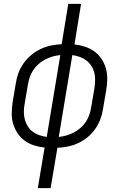

<svg xmlns="http://www.w3.org/2000/svg" viewBox="-20 -755 640 990"><path d="M175 215 210 6Q182 3 155.5 -5.5Q129 -14 107.5 -29.5Q86 -45 71 -67.5Q56 -90 48 -116Q40 -142 40.5 -170.5Q41 -199 45 -228L62 -328Q66 -355 76 -381Q86 -407 103 -430.5Q120 -454 142.5 -472.5Q165 -491 191 -503Q217 -515 244.5 -520.5Q272 -526 298 -527L332 -735H398L364 -526Q391 -523 417.5 -514.5Q444 -506 465.5 -490.5Q487 -475 502.5 -452.5Q518 -430 525.5 -404Q533 -378 533 -349.5Q533 -321 528 -292L511 -192Q507 -165 497 -139Q487 -113 470.5 -89.5Q454 -66 431.5 -47.5Q409 -29 383 -17Q357 -5 329.5 0.5Q302 6 276 7L241 215ZM221 -49 291 -471Q270 -469 251 -463.5Q232 -458 213.5 -448.5Q195 -439 179 -425Q163 -411 151.5 -393.5Q140 -376 133.5 -357Q127 -338 124 -319L107 -219Q103 -198 103 -178Q103 -158 108 -139Q113 -120 123 -104Q133 -88 148 -76.5Q163 -65 181.5 -58.5Q200 -52 221 -49ZM283 -49Q303 -51 322.5 -56.5Q342 -62 360 -71.5Q378 -81 394.5 -95Q411 -109 422.5 -126.5Q434 -144 440.5 -163Q447 -182 450 -201L467 -301Q470 -322 470.5 -342Q471 -362 466 -381Q461 -400 450.5 -416Q440 -432 425 -443.5Q410 -455 391.5 -461.5Q373 -468 353 -471Z"/></svg>

Font: Iosevka Light Extended Oblique
Style: Regular
Weight: 300
Width: 7
Italic angle: -9°
Monospace: yes
Designer: Belleve Invis
Foundry: Belleve Invis
Version: Version 32.5.0; ttfautohint (v1.8.4)